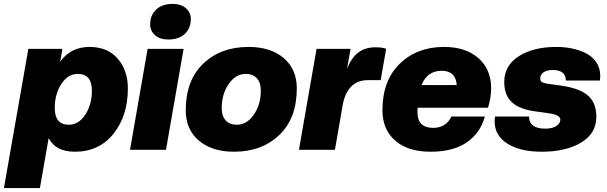

<svg xmlns="http://www.w3.org/2000/svg" viewBox="-60 -766 3106 982"><path d="M323 10Q224 10 189 -60L144 196H-40L85 -516H259L248 -451Q303 -526 397 -526Q491 -526 542.5 -465.5Q594 -405 594 -314Q594 -174 520.5 -82Q447 10 323 10ZM292 -128Q343 -128 376.5 -180Q410 -232 410 -302Q410 -388 338 -388Q287 -388 253.5 -336Q220 -284 220 -214Q220 -128 292 -128Z M789 0H605L695 -516H879ZM800 -564Q758 -564 733 -586Q708 -608 708 -641Q708 -688 738.5 -717Q769 -746 824 -746Q866 -746 891 -724Q916 -702 916 -669Q916 -622 885.5 -593Q855 -564 800 -564Z M1151 -128Q1203 -128 1238.5 -180Q1274 -232 1274 -302Q1274 -344 1253.5 -366Q1233 -388 1197 -388Q1145 -388 1109.5 -336Q1074 -284 1074 -214Q1074 -172 1094.5 -150Q1115 -128 1151 -128ZM1137 10Q1024 10 957 -47Q890 -104 890 -202Q890 -355 979.5 -440.5Q1069 -526 1211 -526Q1324 -526 1391 -469Q1458 -412 1458 -314Q1458 -161 1368.5 -75.5Q1279 10 1137 10Z M1653 0H1469L1559 -516H1733L1715 -415Q1739 -473 1774 -498.5Q1809 -524 1859 -524Q1901 -524 1915 -516L1887 -356H1821Q1769 -356 1736.5 -323.5Q1704 -291 1693 -230Z M2143 10Q2026 10 1961 -47Q1896 -104 1896 -202Q1896 -354 1984.5 -440Q2073 -526 2211 -526Q2321 -526 2386.5 -469Q2452 -412 2452 -314Q2452 -268 2436 -215H2076Q2075 -207 2075 -193Q2075 -112 2155 -112Q2221 -112 2249 -170H2420Q2397 -86 2327.5 -38Q2258 10 2143 10ZM2199 -404Q2125 -404 2096 -331H2276Q2271 -404 2199 -404Z M2710 10Q2600 10 2535 -31.5Q2470 -73 2470 -144Q2470 -161 2472 -170H2646Q2646 -108 2729 -108Q2765 -108 2785.5 -121.5Q2806 -135 2806 -154Q2806 -178 2751 -186L2680 -196Q2597 -207 2558 -243Q2519 -279 2519 -347Q2519 -431 2593.5 -478.5Q2668 -526 2785 -526Q2826 -526 2863.5 -518.5Q2901 -511 2935 -494.5Q2969 -478 2989.5 -448Q3010 -418 3010 -378Q3010 -370 3008 -354H2834Q2834 -408 2766 -408Q2738 -408 2720.5 -396.5Q2703 -385 2703 -366Q2703 -353 2709.5 -347.5Q2716 -342 2739 -338L2810 -328Q2903 -315 2946.5 -278Q2990 -241 2990 -168Q2990 -84 2912.5 -37Q2835 10 2710 10Z"/></svg>

Font: Creato Display Black
Style: Italic
Weight: 900
Italic angle: -10°
Version: Version 1.000